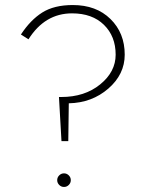

<svg xmlns="http://www.w3.org/2000/svg" viewBox="-20 -730 587 762"><path d="M439 -513Q439 -586 392.5 -631.5Q346 -677 266 -677Q158 -677 93 -574L63 -593Q101 -651 148 -680.5Q195 -710 269 -710Q362 -710 418.5 -654.5Q475 -599 475 -513Q475 -435 410 -378.5Q345 -322 253 -320L251 -170H224L214 -345H223Q316 -345 377.5 -395Q439 -445 439 -513ZM215 4Q207 -4 207 -15Q207 -26 215 -34Q223 -42 234 -42Q245 -42 253 -34Q261 -26 261 -15Q261 -4 253 4Q245 12 234 12Q223 12 215 4Z"/></svg>

Font: Renner
Style: Thin
Weight: 200
Version: Version 003.000 ; ttfautohint (v0.97) -l 8 -r 50 -G 200 -x 1